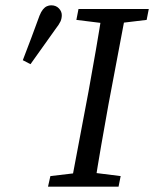

<svg xmlns="http://www.w3.org/2000/svg" viewBox="-20 -704 581 724"><path d="M66 -477Q82 -519 98 -561Q114 -603 129 -645Q135 -660 142 -668.5Q149 -677 157 -680.5Q165 -684 173 -684Q191 -684 202 -672.5Q213 -661 213 -647Q213 -634 208 -623Q203 -612 189 -594Q166 -561 142 -528Q118 -495 95 -462ZM161 0 170 -40 297 -55H315L435 -40L427 0ZM246 0 314 -360Q328 -437 341.5 -515Q355 -593 367 -670H457L389 -310Q375 -233 361.5 -155Q348 -77 336 0ZM268 -629 276 -670H541L533 -629L408 -614H389Z"/></svg>

Font: Source Serif 4
Style: Italic
Weight: 400
Italic angle: -12°
Designer: Frank Grießhammer
Foundry: Adobe Systems Incorporated
Version: Version 4.004;hotconv 1.0.116;makeotfexe 2.5.65601